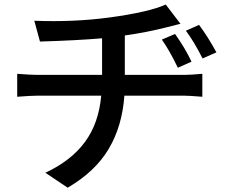

<svg xmlns="http://www.w3.org/2000/svg" viewBox="-20 -787 1040 866"><path d="M543 -449.2H808.6Q838.9 -449.2 892.6 -454.1V-350.6Q832 -355.5 810.5 -355.5H541Q531.2 -217.8 470.2 -115.2Q409.2 -12.7 285.2 59.6L184.6 -7.8Q301.8 -62.5 363.8 -147.5Q425.8 -232.4 436.5 -355.5H149.4Q121.1 -355.5 57.6 -350.6V-454.1Q121.1 -449.2 148.4 -449.2H440.4V-614.3Q326.2 -604.5 160.2 -599.6L134.8 -693.4Q312.5 -686.5 472.7 -708Q652.3 -732.4 727.5 -766.6L793.9 -679.7Q760.7 -671.9 728.5 -663.1Q644.5 -641.6 543 -627ZM843.8 -508.8 782.2 -481.4Q745.1 -558.6 710 -608.4L769.5 -633.8Q815.4 -569.3 843.8 -508.8ZM818.4 -648.4 877.9 -674.8Q920.9 -616.2 956.1 -550.8L893.6 -523.4Q854.5 -600.6 818.4 -648.4Z"/></svg>

Font: Gen Shin Gothic Monospace Medium
Style: Regular
Weight: 500
Designer: [Source Han Sans]
Ryoko NISHIZUKA  (kana & ideographs); Paul D. Hunt (Latin, Greek & Cyrillic); Wenlong ZHANG  (bopomofo
Version: Version 1.002.20150607